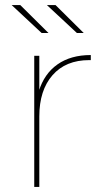

<svg xmlns="http://www.w3.org/2000/svg" viewBox="-20 -737 423 757"><path d="M115 -517H135V-374L133 -377Q154 -446 206.5 -483Q259 -520 338 -520V-500Q335 -500 332 -500Q239 -500 187 -440.5Q135 -381 135 -278V0H115ZM165 -717H199L310 -607H283ZM26 -717H60L171 -607H144Z"/></svg>

Font: iiserrat Thin
Style: Regular
Weight: 100
Designer: Akira Ohta
Foundry: Akira Ohta
Version: Version 1.200;Glyphs 3.3.1 (3343)